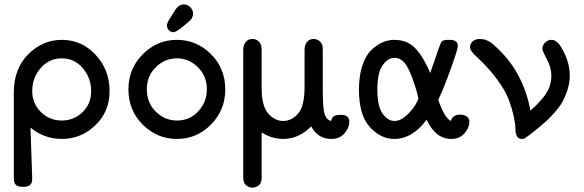

<svg xmlns="http://www.w3.org/2000/svg" viewBox="-20 -630 2665 876"><path d="M43 185.1V-207Q43 -316.9 108.9 -382.6Q174.8 -448.2 262.2 -448.2Q353 -448.2 416.5 -379.6Q480 -311 480 -214.8Q480 -120.6 415 -58.3Q350.1 3.9 262.2 3.9Q181.2 3.9 119.1 -47.9L127 185.1Q127.9 222.2 89.8 222.2H79.1Q43 222.2 43 185.1ZM127 -213.9Q127 -158.7 166 -119.4Q205.1 -80.1 262.2 -80.1Q316.4 -80.1 356.2 -117.9Q396 -155.8 396 -214.8Q396 -272.9 358.4 -318.4Q320.8 -363.8 261.2 -363.8Q205.1 -363.8 166 -319.8Q127 -275.9 127 -213.9Z M565.9 -222.2Q565.9 -316.4 631.3 -382.3Q696.8 -448.2 786.9 -448.2Q877 -448.2 942.4 -383.1Q1007.8 -317.9 1007.8 -222.2Q1007.8 -127.9 942.9 -62Q877.9 3.9 787.1 3.9Q697.3 3.9 631.6 -61Q565.9 -126 565.9 -222.2ZM787.1 -80.1Q846.2 -80.1 885 -122.6Q923.8 -165 923.8 -222.2Q923.8 -283.2 882.8 -323.5Q841.8 -363.8 786.9 -363.8Q731.9 -363.8 690.9 -323.5Q649.9 -283.2 649.9 -222.2Q649.9 -161.1 690.9 -120.6Q731.9 -80.1 787.1 -80.1ZM741.7 -514.2Q741.7 -516.1 742.2 -518.6Q742.7 -521 743.4 -522.9Q744.1 -524.9 745.6 -528.6Q747.1 -532.2 748.5 -534.7Q750 -537.1 752.9 -542Q755.9 -546.9 758.3 -551Q760.7 -555.2 765.9 -563Q771 -570.8 774.9 -577.1L776.9 -580.1Q778.8 -584 779.8 -585.4Q780.8 -586.9 783.9 -590.6Q787.1 -594.2 789.1 -596.7Q791 -599.1 794.4 -601.6Q797.9 -604 801.3 -606Q804.7 -607.9 809.3 -608.9Q814 -609.9 818.8 -609.9Q835.9 -609.9 848.4 -596.9Q860.8 -584 860.8 -567.9Q860.8 -562 858.9 -555.9Q856.9 -549.8 855 -545.9Q853 -542 846.4 -535.9Q839.8 -529.8 835.4 -526.4Q831.1 -522.9 820.1 -513.4Q809.1 -503.9 801.8 -499Q779.8 -482.9 772 -482.9Q759.8 -482.9 750.7 -491.9Q741.7 -501 741.7 -514.2Z M1089.8 178.2V-402.8Q1089.8 -422.9 1098.9 -434.8Q1107.9 -446.8 1116 -449.5Q1124 -452.1 1131.8 -452.1Q1147.9 -452.1 1158.4 -442.6Q1168.9 -433.1 1171.9 -421.9Q1173.8 -413.1 1173.8 -394V-228Q1173.8 -146 1203.9 -112.1Q1233.9 -78.1 1272 -78.1Q1311 -78.1 1340.3 -112.1Q1369.6 -146 1369.6 -232.9V-402.8Q1369.6 -422.9 1378.2 -434.8Q1386.7 -446.8 1394.8 -449.5Q1402.8 -452.1 1410.6 -452.1Q1427.7 -452.1 1438.2 -442.1Q1448.7 -432.1 1451.7 -419.9Q1452.6 -416 1452.6 -395V-219.2Q1452.6 -135.3 1461.2 -109.1Q1469.7 -83 1490.7 -78.1Q1494.6 -95.2 1504.6 -100.6Q1514.6 -106 1537.6 -106Q1573.7 -106 1573.7 -74.2Q1573.7 -47.4 1551.8 -21.7Q1529.8 3.9 1491.7 3.9Q1430.7 3.9 1399.9 -53.2Q1342.8 3.9 1272 3.9Q1220.2 3.9 1173.8 -25.9V176.8Q1174.8 204.6 1160.9 215.3Q1147 226.1 1131.8 226.1Q1116.7 226.1 1103.3 215.6Q1089.8 205.1 1089.8 178.2Z M1617.7 -221.2Q1617.7 -284.2 1633.3 -331.1Q1648.9 -377.9 1674.3 -401.9Q1699.7 -425.8 1725.6 -437Q1751.5 -448.2 1778.8 -448.2Q1839.8 -448.2 1876.7 -407.7Q1913.6 -367.2 1942.9 -296.9Q1989.7 -435.1 1993.7 -439Q2001.5 -447.8 2021.5 -448.2H2032.7Q2068.8 -448.2 2068.8 -419.9Q2068.8 -404.8 2034.2 -309.3Q1999.5 -213.9 1979.5 -174.8Q2008.3 -90.8 2037.6 -78.1Q2043.5 -106.9 2080.6 -106.9Q2097.7 -106.9 2109.6 -98.4Q2121.6 -89.8 2121.6 -74.2Q2121.6 -48.3 2099.6 -22.2Q2077.6 3.9 2038.6 3.9Q1967.8 3.9 1926.8 -83H1925.8Q1861.8 3.9 1777.8 3.9Q1717.8 3.9 1667.7 -50Q1617.7 -104 1617.7 -221.2ZM1701.7 -222.2Q1701.7 -143.1 1726.1 -110.6Q1750.5 -78.1 1779.8 -78.1Q1806.6 -78.1 1833.7 -102.5Q1860.8 -127 1874.8 -150.9Q1888.7 -174.8 1888.7 -182.1Q1888.7 -184.1 1880.9 -213.9Q1856.9 -295.9 1834.7 -331.1Q1812.5 -366.2 1778.8 -366.2Q1750 -366.2 1725.8 -332.3Q1701.7 -298.3 1701.7 -222.2Z M2124.5 -415Q2124.5 -429.2 2136 -440.7Q2147.5 -452.1 2169.4 -452.1Q2177.2 -452.1 2186 -450.7Q2194.8 -449.2 2201.7 -445.6Q2208.5 -441.9 2214.6 -439Q2220.7 -436 2227.1 -430.4Q2233.4 -424.8 2236.6 -421.9Q2239.7 -418.9 2246.1 -413.1Q2252.4 -407.2 2253.4 -405.8Q2315.4 -346.7 2352.1 -271.7Q2388.7 -196.8 2399.4 -125Q2400.4 -126 2412.1 -136.5Q2423.8 -147 2427.7 -150.9Q2431.6 -154.8 2442.6 -167Q2453.6 -179.2 2459.2 -186Q2464.8 -192.9 2473.1 -206.1Q2481.4 -219.2 2485.6 -230.2Q2489.7 -241.2 2492.7 -255.1Q2495.6 -269 2495.6 -283.2Q2495.6 -321.3 2475.1 -359.6Q2454.6 -397.9 2454.6 -407.2Q2454.6 -423.3 2467 -435.8Q2479.5 -448.2 2496.6 -448.2Q2517.6 -448.2 2536.6 -420.9Q2579.6 -353 2579.6 -285.2Q2579.6 -251 2568.1 -217Q2556.6 -183.1 2543.2 -160.6Q2529.8 -138.2 2506.1 -112.1Q2482.4 -85.9 2471.9 -76.9Q2461.4 -67.9 2442.4 -51.8Q2381.3 -1 2369.6 2.9Q2365.7 3.9 2361.8 3.9Q2345.7 3.9 2338.6 -8.5Q2331.5 -21 2331.5 -43Q2331.5 -64.9 2324 -99.4Q2316.4 -133.8 2302 -173.3Q2287.6 -212.9 2249 -266.4Q2210.4 -319.8 2151.4 -374Q2124.5 -397.9 2124.5 -415Z"/></svg>

Font: CMU Typewriter Text
Style: Bold
Weight: 700
Version: Version 0.7.0